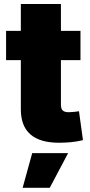

<svg xmlns="http://www.w3.org/2000/svg" viewBox="-20 -692 442 940"><path d="M374 -541V-397.5H9.8V-541ZM82 -672.4H278.3V-177.7Q278.3 -159.7 287.1 -151.1Q295.9 -142.6 316.4 -142.6Q326.2 -142.6 343.5 -144.3Q360.8 -146 366.7 -147.5L386.2 -5.9Q356 1.5 326.2 4.2Q296.4 6.8 268.6 6.8Q175.3 6.8 128.7 -34.2Q82 -75.2 82 -156.7ZM90.8 227.5 137.7 57.6H313.5L223.6 227.5Z"/></svg>

Font: Inter 17pt Black
Style: Regular
Weight: 900
Version: Version 4.001;git-66647c0bb